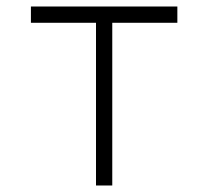

<svg xmlns="http://www.w3.org/2000/svg" viewBox="-20 -570 640 590"><path d="M275 0V-500H75V-550H525V-500H325V0Z"/></svg>

Font: NKDuy Mono Thin
Style: Regular
Weight: 100
Monospace: yes
Designer: NKDuy
Foundry: NKDuy
Version: Version 2.251; ttfautohint (v1.8.4.7-5d5b)